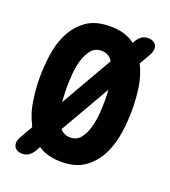

<svg xmlns="http://www.w3.org/2000/svg" viewBox="-143 -854 885 999"><g transform="rotate(20 300.0 -355.0)"><path d="M300 10Q220 10 171 -25L156 1Q144 21 128.5 30.5Q113 40 93 40Q80 40 69 35Q58 30 51.5 20Q45 10 45.5 -5Q46 -20 58 -40L97 -108Q95 -113 92 -119Q64 -174 54.5 -240Q45 -306 45 -365Q45 -424 54 -490Q63 -556 90.5 -611.5Q118 -667 168 -703.5Q218 -740 300 -740Q381 -740 431 -704Q435 -701 438 -699L445 -711Q457 -731 472 -740.5Q487 -750 508 -750Q520 -750 531.5 -745Q543 -740 549.5 -730Q556 -720 555 -705Q554 -690 543 -670L509 -611Q536 -557 546 -493Q555 -428 555 -371Q555 -310 545.5 -243Q536 -176 508 -119.5Q480 -63 430 -26.5Q380 10 300 10ZM199 -284 363 -570Q360 -574 357 -579Q336 -605 300 -605Q265 -605 244 -579Q223 -553 212 -515.5Q201 -478 198 -437Q195 -396 195 -365Q195 -334 198 -293Q198 -289 199 -284ZM300 -125Q336 -125 356.5 -151Q377 -177 388 -214.5Q399 -252 402 -293Q405 -334 405 -365Q405 -392 403 -427L244 -151Q265 -125 300 -125Z"/></g></svg>

Font: Maple Mono NL ExtraBold
Style: Regular
Weight: 800
Monospace: yes
Designer: subframe7536
Version: Version 7.000